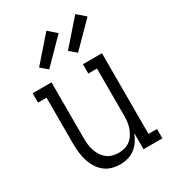

<svg xmlns="http://www.w3.org/2000/svg" viewBox="-189 -871 877 979"><g transform="rotate(-30 250.0 -381.5)"><path d="M227 8Q203 8 179 1Q155 -6 136 -21.5Q117 -37 104 -58.5Q91 -80 84 -103.5Q77 -127 74 -151Q71 -175 71 -200V-475H21V-530H132V-200Q132 -182 134 -163.5Q136 -145 142 -128Q148 -111 157.5 -95.5Q167 -80 181.5 -68.5Q196 -57 214 -52Q232 -47 250 -47Q268 -47 286 -52Q304 -57 318.5 -68.5Q333 -80 342.5 -95.5Q352 -111 358 -128Q364 -145 366 -163.5Q368 -182 368 -200V-475H317V-530H429V-55H479V0H368V-95Q360 -73 347 -53.5Q334 -34 315.5 -19.5Q297 -5 274 1.5Q251 8 227 8ZM325 -593 285 -627 411 -771 459 -729ZM155 -593 115 -627 241 -771 289 -729Z"/></g></svg>

Font: Iosevka Slab Light
Style: Regular
Weight: 300
Monospace: yes
Designer: Belleve Invis
Foundry: Belleve Invis
Version: Version 11.1.0; ttfautohint (v1.8.3)